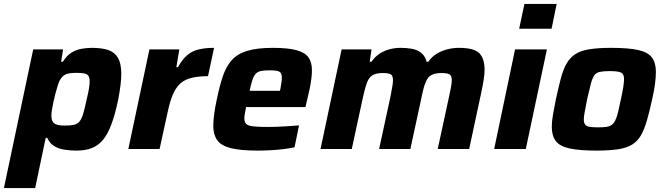

<svg xmlns="http://www.w3.org/2000/svg" viewBox="-46 -763 3398 983"><path d="M-26 200 124 -510H277L267 -447H276Q295 -478 319 -493Q343 -508 370 -513Q397 -518 424 -518Q477 -518 509.5 -506.5Q542 -495 558.5 -466Q575 -437 575 -385Q575 -360 571 -327Q567 -294 559 -252Q543 -176 524 -125.5Q505 -75 480.5 -46Q456 -17 423 -4.5Q390 8 346 8Q311 8 281.5 3Q252 -2 230 -16Q208 -30 196 -57H188L134 200ZM286 -120Q315 -120 332.5 -124Q350 -128 361 -141Q372 -154 380 -181Q388 -208 398 -255Q406 -288 409.5 -310Q413 -332 413 -347Q413 -366 406 -375.5Q399 -385 383.5 -387.5Q368 -390 342 -390Q319 -390 303.5 -386.5Q288 -383 277.5 -374Q267 -365 259 -350Q254 -339 248.5 -321.5Q243 -304 237.5 -283Q232 -262 227.5 -241Q223 -220 220 -201.5Q217 -183 217 -171Q217 -142 232 -131Q247 -120 286 -120Z M611 0 719 -510H872L857 -419H865Q888 -460 913 -481Q938 -502 971.5 -510Q1005 -518 1050 -518L1019 -373Q967 -373 931.5 -363.5Q896 -354 874 -332.5Q852 -311 837.5 -275.5Q823 -240 812 -187L771 0Z M1274 8Q1186 8 1136 -4.5Q1086 -17 1066 -45.5Q1046 -74 1046 -118Q1046 -145 1050.5 -179Q1055 -213 1064 -254Q1078 -323 1095 -373Q1112 -423 1140.5 -455Q1169 -487 1219 -502.5Q1269 -518 1351 -518Q1429 -518 1472.5 -506Q1516 -494 1533.5 -469Q1551 -444 1551 -403Q1551 -384 1548 -359.5Q1545 -335 1539.5 -308.5Q1534 -282 1527 -254L1518 -215H1214Q1211 -200 1208 -184Q1205 -168 1205 -158Q1205 -138 1214.5 -128.5Q1224 -119 1250.5 -116Q1277 -113 1328 -113Q1348 -113 1374.5 -114Q1401 -115 1430 -117Q1459 -119 1485 -121L1462 -9Q1440 -4 1408.5 0Q1377 4 1341.5 6Q1306 8 1274 8ZM1232 -298H1387L1390 -310Q1393 -328 1395 -341Q1397 -354 1397 -364Q1397 -381 1391 -389.5Q1385 -398 1371 -400.5Q1357 -403 1334 -403Q1307 -403 1290 -399.5Q1273 -396 1263 -385Q1253 -374 1246 -353Q1239 -332 1232 -298Z M1595 0 1703 -510H1856L1847 -447H1856Q1874 -473 1897 -488Q1920 -503 1947.5 -510.5Q1975 -518 2004 -518Q2069 -518 2099 -500.5Q2129 -483 2138 -447H2147Q2165 -473 2190 -488Q2215 -503 2244 -510.5Q2273 -518 2304 -518Q2381 -518 2408 -490.5Q2435 -463 2435 -406Q2435 -386 2430.5 -356Q2426 -326 2419 -294L2356 0H2195L2253 -268Q2259 -295 2263 -317Q2267 -339 2267 -351Q2267 -376 2255 -382.5Q2243 -389 2215 -389Q2188 -389 2171 -382.5Q2154 -376 2144 -362Q2134 -348 2126.5 -324Q2119 -300 2112 -264L2055 0H1895L1953 -268Q1958 -295 1962 -317Q1966 -339 1966 -351Q1966 -376 1954.5 -382.5Q1943 -389 1915 -389Q1888 -389 1871 -382.5Q1854 -376 1844 -361.5Q1834 -347 1827 -323Q1820 -299 1812 -264L1755 0Z M2612 -616 2639 -743H2804L2778 -616ZM2484 0 2591 -510H2754L2646 0Z M3009 8Q2920 8 2870 -3Q2820 -14 2799.5 -41Q2779 -68 2779 -114Q2779 -141 2785 -175.5Q2791 -210 2800 -255Q2814 -319 2826 -364Q2838 -409 2855.5 -439Q2873 -469 2900.5 -486.5Q2928 -504 2972.5 -511Q3017 -518 3083 -518Q3172 -518 3221.5 -507Q3271 -496 3291.5 -469Q3312 -442 3312 -395Q3312 -368 3307.5 -333.5Q3303 -299 3293 -255Q3279 -191 3266 -146Q3253 -101 3236 -71Q3219 -41 3191.5 -23.5Q3164 -6 3119.5 1Q3075 8 3009 8ZM3016 -111Q3042 -111 3059 -113.5Q3076 -116 3086.5 -124Q3097 -132 3104.5 -147.5Q3112 -163 3118.5 -189.5Q3125 -216 3133 -255Q3141 -292 3145 -317Q3149 -342 3149 -358Q3149 -376 3142 -384.5Q3135 -393 3119 -396Q3103 -399 3076 -399Q3044 -399 3025 -395Q3006 -391 2996 -376Q2986 -361 2978.5 -332.5Q2971 -304 2960 -255Q2953 -217 2948 -192Q2943 -167 2943 -151Q2943 -134 2950 -125Q2957 -116 2973 -113.5Q2989 -111 3016 -111Z"/></svg>

Font: Saira Thin
Style: Bold Italic
Weight: 700
Italic angle: -12°
Version: Version 1.101